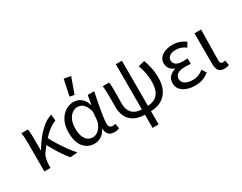

<svg xmlns="http://www.w3.org/2000/svg" viewBox="-102 -1341 2634 2092"><g transform="rotate(-30 1215.5 -295.5)"><path d="M82 0V-352.6Q82 -382 80.6 -417.8Q79.3 -453.6 72.5 -486.1H154.1Q159.4 -466.8 161.1 -435.9Q162.8 -404.9 162.8 -372.7V-220.6H166.8Q205.3 -287.2 252.8 -345.5Q300.2 -403.8 352.4 -444.5Q404.6 -485.1 456.3 -498.1L463.6 -420.3Q423.4 -406.9 381.4 -376Q339.3 -345 294.1 -295.9Q248.9 -246.8 199.4 -178.8Q177.4 -149.6 168.7 -111.3Q160 -72.9 159.3 -25.3V0ZM405.8 8.2Q378.7 -23 349 -65.9Q319.3 -108.8 290.6 -156.6Q262 -204.3 238.4 -250L292.4 -302.6Q316.7 -253.9 350.4 -199.5Q384.1 -145.1 422.1 -92.9Q460 -40.8 497.4 0Z M709.5 12Q626 12 573.9 -51.5Q521.9 -115.1 521.9 -234.2Q521.9 -318.1 551.8 -376.9Q581.7 -435.7 630.3 -466.9Q679 -498.1 735.1 -498.1Q765.2 -498.1 794.4 -485.6Q823.6 -473.1 847.3 -445.1Q870.9 -417.1 884.8 -370.9H887.5L907.8 -486.1H989.3Q979.3 -438.1 968.8 -385.6Q958.2 -333.1 949.2 -281.8Q940.1 -230.4 934.3 -185.4Q928.4 -140.4 928.4 -106.8Q928.4 -82.4 942.5 -69.5Q956.6 -56.5 976.4 -56.5Q984.6 -56.5 993.6 -58.6Q1002.5 -60.7 1010.3 -63.7L1022.1 -0.9Q1012.1 3.5 996.3 7.8Q980.6 12 958.9 12Q915.9 12 889.7 -12.1Q863.5 -36.2 863.2 -86.8H860.4Q804.6 12 709.5 12ZM726.2 -57.2Q758.1 -57.2 787.2 -77.7Q816.4 -98.3 835.9 -132.7Q855.4 -167.1 858.3 -207.9L865.6 -299.5Q852.2 -352.3 832.2 -380.3Q812.2 -408.4 789.6 -418.6Q766.9 -428.9 744.1 -428.9Q709 -428.9 677.8 -407Q646.6 -385 626.7 -342.1Q606.9 -299.2 606.9 -234.9Q606.9 -150.9 638.7 -104Q670.5 -57.2 726.2 -57.2ZM783.9 -557.8 726.8 -568.9 769.4 -770.4 854.5 -755Z M1345.9 12Q1283.1 12 1237.4 -4.9Q1191.7 -21.8 1162 -53Q1132.2 -84.3 1118 -127.3Q1103.7 -170.2 1103.7 -222.8V-352.6Q1103.7 -382 1102.6 -414.9Q1101.6 -447.9 1096.8 -486.1H1176.8Q1180.9 -461.1 1182 -433Q1183 -404.9 1183 -372.7Q1183 -345.9 1182.5 -315.9Q1182 -285.9 1181.5 -259.7Q1181 -233.5 1181 -217.9Q1181 -168.9 1198.8 -132Q1216.6 -95.2 1252.5 -75.1Q1288.3 -55 1343.5 -55ZM1406.8 12 1408 -55Q1464.5 -55 1504.3 -77.4Q1544 -99.7 1564.7 -146Q1585.4 -192.4 1585.4 -263.5Q1585.4 -299.7 1581.7 -332.7Q1578.1 -365.7 1569.4 -400.9Q1560.7 -436 1545.2 -478.5L1625.3 -498.1Q1640.1 -457.4 1649.7 -420.2Q1659.2 -383 1664.1 -345.8Q1668.9 -308.6 1668.9 -266.1Q1668.9 -132.5 1599.9 -60.3Q1530.9 12 1406.8 12ZM1340.2 178.5V-622.4H1416.6V178.5Z M1976.5 12Q1916.4 12 1870.2 -5.7Q1824 -23.4 1797.8 -55.2Q1771.6 -87 1771.6 -130.5Q1771.6 -184.5 1802.3 -215.1Q1833 -245.7 1874.4 -255.7V-259.7Q1835.6 -274.1 1816 -303.8Q1796.4 -333.5 1796.4 -368Q1796.4 -411.7 1821.8 -440.5Q1847.2 -469.4 1889 -483.7Q1930.7 -498 1980 -498Q2024.7 -498 2065.1 -483.9Q2105.5 -469.8 2138.3 -444.2L2105.1 -389.9Q2076.6 -411.5 2046.9 -422Q2017.3 -432.6 1982.9 -432.6Q1938.3 -432.6 1907.9 -414.2Q1877.5 -395.8 1877.5 -358.6Q1877.5 -325.8 1904.2 -305.1Q1931 -284.4 1988.4 -284.4Q2003 -284.4 2017.2 -285.5Q2031.3 -286.6 2049.7 -287.6V-217.6Q2029.9 -219.6 2013.1 -220.2Q1996.3 -220.8 1979.3 -220.8Q1916.1 -220.8 1884.4 -200.4Q1852.7 -180 1852.7 -140.7Q1852.7 -100.3 1887.7 -77.2Q1922.6 -54 1984.8 -54Q2020 -54 2051.9 -65.4Q2083.9 -76.7 2118.6 -103.8L2153.4 -49.2Q2109.3 -15.2 2068.7 -1.6Q2028 12 1976.5 12Z M2344 12Q2310.1 12 2289.8 -1.1Q2269.5 -14.1 2260.3 -39.6Q2251 -65 2251 -101.4V-486.1H2334Q2333.3 -420.4 2331.9 -352.4Q2330.4 -284.5 2329.4 -219.2Q2328.3 -153.8 2328.3 -95.4Q2328.3 -74.8 2337.4 -65.7Q2346.5 -56.5 2362.2 -56.5Q2368.8 -56.5 2376.1 -58Q2383.4 -59.5 2391.7 -62.5L2402.8 0.3Q2391.8 4.8 2378 8.4Q2364.2 12 2344 12Z"/></g></svg>

Font: Source Sans 3 Variable
Style: Regular
Weight: 200
Designer: Paul D. Hunt
Foundry: Adobe Systems Incorporated
Version: Version 3.026